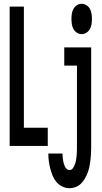

<svg xmlns="http://www.w3.org/2000/svg" viewBox="-20 -770 540 1013"><path d="M411 -590Q397 -590 385.5 -597.5Q374 -605 367.5 -617Q361 -629 359 -642.5Q357 -656 357 -670Q357 -684 359 -697.5Q361 -711 367.5 -723Q374 -735 385.5 -742.5Q397 -750 411 -750Q424 -750 436 -742.5Q448 -735 454.5 -723Q461 -711 463 -697.5Q465 -684 465 -670Q465 -656 463 -642.5Q461 -629 454.5 -617Q448 -605 436 -597.5Q424 -590 411 -590ZM31 0V-735H106V-96H232V0ZM347 223Q327 223 308.5 214Q290 205 277.5 190Q265 175 257.5 156.5Q250 138 245 118.5Q240 99 237.5 79.5Q235 60 235 40H310Q310 49 310.5 57.5Q311 66 312.5 74.5Q314 83 316 91Q318 99 321.5 107Q325 115 331.5 121Q338 127 347 127Q358 127 364.5 117.5Q371 108 375 97.5Q379 87 381 76Q383 65 384 54Q385 43 385.5 32Q386 21 386 10V-424H319V-520H461V10Q461 27 460 43.5Q459 60 457 77Q455 94 451.5 110.5Q448 127 442 142.5Q436 158 427.5 172.5Q419 187 407 199Q395 211 379 217Q363 223 347 223Z"/></svg>

Font: Iosevka Algr
Style: Bold
Weight: 700
Monospace: yes
Designer: Belleve Invis
Foundry: Belleve Invis
Version: Version 26.0.2; ttfautohint (v1.8.3)